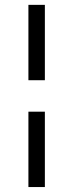

<svg xmlns="http://www.w3.org/2000/svg" viewBox="-20 -629 296 775"><path d="M94.7 -305.2V-609.4H161.1V-305.2ZM94.7 -178.2H161.1V126H94.7Z"/></svg>

Font: Markazi Text
Style: Regular
Weight: 400
Designer: Borna Izadpanah (Arabic designer), Fiona Ross (Arabic design director) and Florian Runge (Latin designer)
Foundry: Borna Izadpanah and Florian Runge
Version: Version 1.000